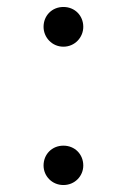

<svg xmlns="http://www.w3.org/2000/svg" viewBox="-20 -517 365 551"><path d="M162 14C195 14 219 -12 219 -42C219 -74 195 -99 162 -99C129 -99 105 -74 105 -42C105 -12 129 14 162 14ZM162 -383C195 -383 219 -410 219 -440C219 -472 195 -497 162 -497C129 -497 105 -472 105 -440C105 -410 129 -383 162 -383Z"/></svg>

Font: Noto Serif JP Light
Style: Regular
Weight: 300
Designer: Ryoko NISHIZUKA 西塚涼子 (kana & ideographs); Frank Grießhammer (Latin, Greek & Cyrillic); Wenlong ZHANG 张文龙 (bopomofo); San
Foundry: Adobe
Version: Version 2.001;hotconv 1.1.0;makeotfexe 2.6.0